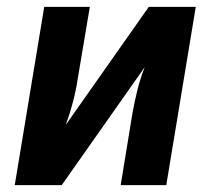

<svg xmlns="http://www.w3.org/2000/svg" viewBox="-20 -540 640 560"><path d="M23 0 109 -520H242L207 -312Q202 -278 193 -243.5Q184 -209 172 -176L414 -520H551L465 0H332L366 -208Q372 -242 380.5 -276.5Q389 -311 402 -344L160 0Z"/></svg>

Font: Iosevka Extrabold Extended
Style: Italic
Weight: 800
Width: 7
Italic angle: -9°
Monospace: yes
Designer: Belleve Invis
Foundry: Belleve Invis
Version: Version 32.5.0; ttfautohint (v1.8.4)